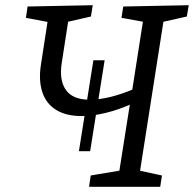

<svg xmlns="http://www.w3.org/2000/svg" viewBox="-20 -718 745 738"><path d="M283.3 -136.8 339 -486.4H382.2L326.5 -136.8ZM486.5 -318.9Q434.9 -295.6 385.4 -283.8Q335.9 -271.9 293.9 -271.9Q233.6 -271.9 195.4 -295.8Q157.2 -319.6 142.7 -363.8Q128.2 -407.9 136.9 -466.6L164.5 -645.9L178.2 -630.8L79.6 -649.5L86 -693L336.5 -698L329.5 -654.5L228.5 -631.5L243.9 -647.6L217.6 -478Q206.6 -410.1 233.1 -372.5Q259.5 -334.8 324.1 -334.8Q397.7 -334.8 494.9 -376.1L485.6 -355.1L531.5 -648.6L542.9 -632.1L447 -649.5L453.7 -693L705.5 -698L698.1 -654.5L596.9 -631.8L610.2 -647.9L515.9 -45.8L507.9 -63.9L602.5 -43.5L595.8 0H322.3L328.7 -43.5L452.3 -64.2L435.9 -43.2L479.9 -321.6Z"/></svg>

Font: Bitter Thin
Style: Italic
Weight: 100
Italic angle: -9°
Designer: Sol Matas, and Bitter project Authors
Foundry: Sol Matas
Version: Version 2.002